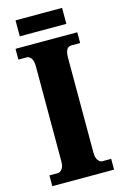

<svg xmlns="http://www.w3.org/2000/svg" viewBox="-129 -908 612 964"><g transform="rotate(-15 177.5 -426.0)"><path d="M18 0V-56H62Q73 -56 83.5 -68.5Q94 -81 94 -109V-601Q94 -633 83.5 -645.5Q73 -658 62 -658H18V-714H339V-658H293Q278 -658 269.5 -645Q261 -632 261 -600V-110Q261 -83 271 -69.5Q281 -56 293 -56H339V0ZM55 -769V-852H297V-769Z"/></g></svg>

Font: Noto Serif Lao ExtraCondensed Black
Style: Regular
Weight: 900
Width: 2
Designer: Monotype Design Team
Foundry: Monotype Imaging Inc.
Version: Version 2.003; ttfautohint (v1.8.4.7-5d5b)